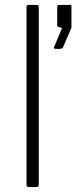

<svg xmlns="http://www.w3.org/2000/svg" viewBox="-20 -762 323 782"><path d="M138 -13V-731C138 -735.7 137.3 -738.7 136 -740C134.7 -741.3 132 -742 128 -742H98C94 -742 91.3 -741.3 90 -740C88.7 -738.7 88 -735.7 88 -731V-11C88 -6.3 88.8 -3.3 90.5 -2C92.2 -0.7 95.3 0 100 0H125C130.3 0 133.8 -0.8 135.5 -2.5C137.2 -4.2 138 -7.7 138 -13ZM200.5 -565.5C201.5 -563.8 203.3 -563 206 -563H223C230.3 -563 235 -565.3 237 -570L270 -647L271 -651V-736C271 -740 269.3 -742 266 -742H220C215.3 -742 213 -739.3 213 -734V-660C213 -657.3 213.7 -655.3 215 -654C216.3 -652.7 218.7 -651.7 222 -651L227 -650C229.7 -649.3 231.2 -648.5 231.5 -647.5C231.8 -646.5 231.3 -644.3 230 -641L200 -570C199.3 -568.7 199.5 -567.2 200.5 -565.5Z"/></svg>

Font: Libre Franklin ExtraLight
Style: Regular
Weight: 275
Designer: Pablo Impallari, Rodrigo Fuenzalida
Foundry: Impallari Type
Version: Version 1.002; ttfautohint (v1.5)